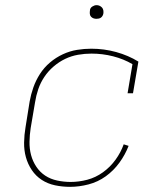

<svg xmlns="http://www.w3.org/2000/svg" viewBox="-20 -717 640 745"><path d="M252 8Q222 8 193.5 2Q165 -4 142 -19Q119 -34 103.5 -57Q88 -80 80.5 -107Q73 -134 73.5 -164Q74 -194 79 -223L95 -323Q100 -351 109.5 -378Q119 -405 135 -430Q151 -455 174 -474.5Q197 -494 224 -506.5Q251 -519 279 -523.5Q307 -528 334 -528Q384 -528 431 -515Q478 -502 517 -478L496 -355H475L494 -468Q460 -488 419 -498.5Q378 -509 335 -509Q309 -509 283 -504.5Q257 -500 233 -488.5Q209 -477 188 -459Q167 -441 152 -418.5Q137 -396 128.5 -371Q120 -346 116 -320L99 -220Q95 -194 94.5 -167Q94 -140 100.5 -115.5Q107 -91 121 -70Q135 -49 155.5 -35.5Q176 -22 202 -16.5Q228 -11 254 -11Q286 -11 318.5 -19.5Q351 -28 379.5 -48.5Q408 -69 428.5 -97.5Q449 -126 460 -157L479 -151Q466 -117 443.5 -86Q421 -55 390.5 -33Q360 -11 323.5 -1.5Q287 8 252 8ZM354 -644Q348 -644 342.5 -646Q337 -648 333 -652.5Q329 -657 328.5 -663.5Q328 -670 329 -676Q329 -681 331.5 -685Q334 -689 338 -691.5Q342 -694 346 -695.5Q350 -697 355 -697Q361 -697 366.5 -694.5Q372 -692 376 -687.5Q380 -683 381 -676.5Q382 -670 381 -664Q380 -659 377.5 -655Q375 -651 371.5 -648.5Q368 -646 363.5 -645Q359 -644 354 -644Z"/></svg>

Font: Iosevka HT Thin Extended
Style: Italic
Weight: 100
Width: 7
Italic angle: -9°
Monospace: yes
Designer: Belleve Invis
Foundry: Belleve Invis
Version: Version 32.3.0; ttfautohint (v1.8.4)